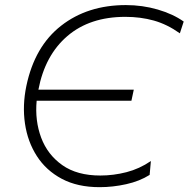

<svg xmlns="http://www.w3.org/2000/svg" viewBox="-20 -746 762 775"><path d="M382 9.5Q293 9.5 229.5 -24.2Q166 -58 128.8 -116Q91.5 -174 80.8 -247.2Q70 -320.5 86.5 -399.5Q120 -559 226.8 -642.2Q333.5 -725.5 488 -725.5Q555 -725.5 616.8 -707.5Q678.5 -689.5 721.5 -659L706 -611.5Q654.5 -648 601 -663Q547.5 -678 486 -678Q342.5 -678 252 -600.5Q161.5 -523 135 -384H520L510.5 -339.5H128Q120.5 -259 146.2 -190.2Q172 -121.5 231.5 -79.5Q291 -37.5 385 -37.5Q438 -37.5 490.5 -51Q543 -64.5 589 -96L584 -40Q543.5 -14.5 489.5 -2.5Q435.5 9.5 382 9.5Z"/></svg>

Font: Commissioner ExtraLight
Style: Italic
Weight: 200
Italic angle: -12°
Designer: Kostas Bartsokas
Foundry: Kostas Bartsokas
Version: Version 1.000; ttfautohint (v1.8.3)